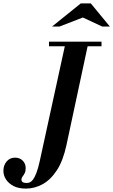

<svg xmlns="http://www.w3.org/2000/svg" viewBox="-116 -999 666 1129"><path d="M36 110Q-7 110 -36 95Q-65 80 -80.5 56.5Q-96 33 -96 5Q-96 -27 -77 -49.5Q-58 -72 -27 -72Q0 -72 17.5 -54.5Q35 -37 35 -10Q35 8 29 19.5Q23 31 16.5 39.5Q10 48 10 57Q10 77 41 77Q50 77 59.5 73Q69 69 78.5 56.5Q88 44 98 18Q108 -8 118 -53L271 -754H405L275 -147Q255 -53 217.5 3.5Q180 60 133 85Q86 110 36 110ZM172 -727V-754H481V-727ZM190 -843 359 -979H418L530 -843H485L371 -896L234 -843Z"/></svg>

Font: Libre Bodoni Medium
Style: Italic
Weight: 500
Italic angle: -13°
Designer: Pablo Impallari, Rodrigo Fuenzalida
Foundry: Impallari Type
Version: Version 2.005;gftools[0.9.23]